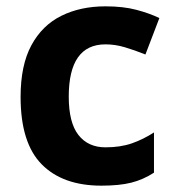

<svg xmlns="http://www.w3.org/2000/svg" viewBox="-20 -576 554 606"><path d="M300 10Q178 10 111.5 -57.5Q45 -125 45 -270Q45 -370 79 -433Q113 -496 173.5 -526Q234 -556 313 -556Q369 -556 410.5 -545Q452 -534 483 -519L439 -404Q404 -418 373.5 -427Q343 -436 313 -436Q197 -436 197 -271Q197 -189 227.5 -150Q258 -111 313 -111Q360 -111 396 -123.5Q432 -136 466 -158V-31Q432 -9 394.5 0.5Q357 10 300 10Z"/></svg>

Font: Noto Sans Sinhala
Style: Bold
Weight: 700
Designer: Jelle Bosma - Monotype Design Team
Foundry: Monotype Imaging Inc.
Version: Version 2.006; ttfautohint (v1.8.4.7-5d5b)